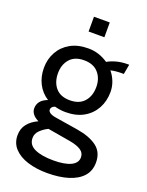

<svg xmlns="http://www.w3.org/2000/svg" viewBox="-170 -764 840 1097"><g transform="rotate(20 250.5 -215.5)"><path d="M259 250Q192 250 139.5 233.5Q87 217 56.5 184.5Q26 152 26 104Q26 64 48.5 35.5Q71 7 111 -11Q87 -23 75 -38.5Q63 -54 63 -73Q63 -96 76.5 -114Q90 -132 121 -144Q80 -170 58 -213Q36 -256 36 -309Q36 -362 60 -405.5Q84 -449 129 -474.5Q174 -500 238 -500Q272 -500 302 -490Q332 -480 358 -462Q380 -475 411 -483.5Q442 -492 480 -492Q482 -492 484 -492Q486 -492 488 -492L477 -432Q471 -432 465.5 -432Q460 -432 454 -432Q449 -432 431 -430.5Q413 -429 398 -425Q418 -401 429.5 -371Q441 -341 441 -309Q441 -253 416.5 -208.5Q392 -164 347 -138.5Q302 -113 238 -113Q220 -113 203.5 -115.5Q187 -118 172 -122Q149 -114 149 -96Q149 -85 162 -76.5Q175 -68 204 -64L335 -43Q414 -30 457.5 3Q501 36 501 98Q501 149 471 182.5Q441 216 386.5 233Q332 250 259 250ZM267 170Q336 170 373 152Q410 134 410 100Q410 73 387 57.5Q364 42 320 34L180 10Q153 23 132.5 43Q112 63 112 90Q112 132 154 151Q196 170 267 170ZM238 -185Q295 -185 325 -219Q355 -253 355 -308Q355 -360 325 -394Q295 -428 238 -428Q181 -428 151.5 -394Q122 -360 122 -308Q122 -253 151.5 -219Q181 -185 238 -185ZM205 -591V-681H301V-591Z"/></g></svg>

Font: Cabin VF Beta
Style: Regular
Weight: 400
Designer: Pablo Impallari
Foundry: Pablo Impallari. http://www.impallari.com Igino Marini. http://www.ikern.com
Version: Version 2.200